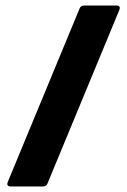

<svg xmlns="http://www.w3.org/2000/svg" viewBox="-20 -675 460 695"><path d="M20 0Q2 0 8 -16L268 -644Q272 -655 285 -655H401Q418 -655 412 -639L152 -11Q148 0 135 0Z"/></svg>

Font: Sofia Sans Black
Style: Regular
Weight: 900
Designer: Botio Nikoltchev, Ani Petrova
Foundry: lettersoup
Version: Version 4.100; ttfautohint (v1.8.3)